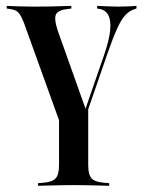

<svg xmlns="http://www.w3.org/2000/svg" viewBox="-20 -435 480 642"><path d="M226.6 183.9Q207.3 183.9 188.3 184.3Q169.4 184.7 150 185.1Q130.6 185.5 107.3 186.3V177.4L126.6 175.8Q155.6 173.4 166.5 160.9Q177.4 148.4 177.4 117.7V-109.7L243.5 4L275 -83.9V117.7Q275 148.4 285.9 160.9Q296.8 173.4 325.8 175.8L345.2 177.4V186.3Q322.6 185.5 302.8 185.1Q283.1 184.7 264.5 184.3Q246 183.9 226.6 183.9ZM210.5 58.9 60.5 -357.3Q54 -374.2 48 -384.3Q41.9 -394.4 33.9 -398.8Q25.8 -403.2 13.7 -404.8L2.4 -406.5V-415.3Q21 -414.5 44 -413.7Q66.9 -412.9 91.9 -412.9H95.2H96.8Q124.2 -412.9 147.2 -413.3Q170.2 -413.7 188.3 -414.5Q206.5 -415.3 218.5 -415.3V-406.5L205.6 -404.8Q175.8 -401.6 167.7 -387.9Q159.7 -374.2 172.6 -333.9L268.5 -64.5L260.5 -55.6L327.4 -249.2Q345.2 -300.8 348.4 -333.9Q351.6 -366.9 341.9 -384.7Q332.3 -402.4 310.5 -405.6L304.8 -406.5V-415.3Q324.2 -414.5 342.7 -413.7Q361.3 -412.9 376.6 -412.9Q395.2 -412.9 409.3 -413.7Q423.4 -414.5 436.3 -415.3V-406.5L429 -404Q413.7 -399.2 400.4 -385.9Q387.1 -372.6 373 -342.3Q358.9 -312.1 339.5 -256.5L230.6 58.9Z"/></svg>

Font: Playfair 144pt SemiCondensed SemiBold
Style: Regular
Weight: 600
Width: 4
Designer: Claus Eggers Sørensen
Foundry: Claus Eggers Sørensen
Version: Version 2.203